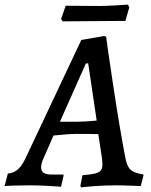

<svg xmlns="http://www.w3.org/2000/svg" viewBox="-61 -807 658 836"><path d="M562 -48 564 -44 552 3Q540 3 508 1.5Q476 0 444 0Q396 0 350.5 3.5Q305 7 292 9L289 2L298 -44Q335 -47 353 -51.5Q371 -56 378 -65Q385 -74 385 -91Q385 -100 384 -109Q383 -118 382 -125L367 -223Q348 -224 273 -224Q239 -224 172 -217L130 -121Q118 -96 118 -79Q118 -62 129 -54.5Q140 -47 165 -47H215L216 -43L205 6Q193 5 150.5 2.5Q108 0 69 0Q32 0 0.5 1Q-31 2 -41 3L-27 -51Q-1 -54 17 -69.5Q35 -85 53 -124L293 -633L391 -650L401 -648Q401 -641 430.5 -444.5Q460 -248 485 -119Q492 -82 508 -67.5Q524 -53 562 -48ZM277 -277Q305 -277 360 -282L323 -531H313L200 -277ZM485 -716 348 -715 212 -714 205 -724 225 -782 372 -781Q402 -781 442.5 -783.5Q483 -786 496 -787L502 -775Z"/></svg>

Font: Alegreya SC Medium
Style: Italic
Weight: 500
Italic angle: -7°
Designer: Juan Pablo del Peral
Foundry: Huerta Tipografica
Version: Version 2.007; ttfautohint (v1.6)